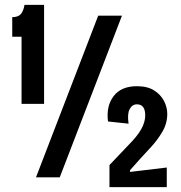

<svg xmlns="http://www.w3.org/2000/svg" viewBox="-20 -724 738 784"><path d="M68 -300V-574H30V-654Q54 -654 65 -666.5Q76 -679 80 -704H160V-300ZM127 0 381 -660H478L224 0ZM427 40V-50L503 -130Q541 -168 557 -197Q573 -226 573 -253Q573 -298 539 -298Q520 -298 509.5 -278.5Q499 -259 505 -219L421 -228Q413 -291 444 -331.5Q475 -372 539 -372Q582 -372 609 -355Q636 -338 649.5 -312Q663 -286 663 -259Q663 -220 643 -186Q623 -152 597 -124Q571 -96 551 -74L511 -29V-22L661 -40V40Z"/></svg>

Font: Bricolage Grotesque 12pt Condensed Medium
Style: Regular
Weight: 500
Width: 3
Designer: Mathieu Triay
Foundry: Atelier Triay
Version: Version 1.001; ttfautohint (v1.8.4.7-5d5b);gftools[0.9.33.de